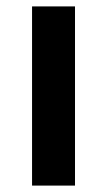

<svg xmlns="http://www.w3.org/2000/svg" viewBox="-20 -579 334 599"><path d="M80 -559H214V0H80Z"/></svg>

Font: Biryani
Style: Bold
Weight: 700
Designer: Dan Reynolds and Mathieu Reguer
Foundry: Dan Reynolds and Mathieu Reguer
Version: Version 1.004; ttfautohint (v1.1) -l 5 -r 5 -G 72 -x 0 -D la